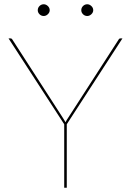

<svg xmlns="http://www.w3.org/2000/svg" viewBox="-20 -880 614 900"><path d="M213 -832Q213 -821.5 204.2 -813.2Q195.5 -805 185 -805Q173.5 -805 165.2 -813.2Q157 -821.5 157 -832Q157 -843.5 165.2 -851.8Q173.5 -860 185 -860Q195.5 -860 204.2 -851.8Q213 -843.5 213 -832ZM417 -832Q417 -821.5 408.2 -813.2Q399.5 -805 389 -805Q377.5 -805 369.2 -813.2Q361 -821.5 361 -832Q361 -843.5 369.2 -851.8Q377.5 -860 389 -860Q399.5 -860 408.2 -851.8Q417 -843.5 417 -832ZM293 -297.5V0H281V-297.5L20 -700H30Q34.5 -700 37 -696L272.5 -331Q276.5 -324.5 280.2 -318.8Q284 -313 287 -307Q289.5 -313 293.5 -318.8Q297.5 -324.5 301.5 -331L537 -696Q539.5 -700 544 -700H554Z"/></svg>

Font: Lato Hairline
Style: Regular
Weight: 250
Designer: Lukasz Dziedzic
Foundry: Lukasz Dziedzic
Version: Version 1.104; Western+Polish opensource